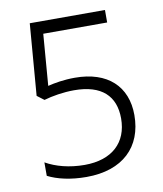

<svg xmlns="http://www.w3.org/2000/svg" viewBox="-77 -713 667 787"><g transform="rotate(-10 257.0 -319.5)"><path d="M243 -398C197 -398 158 -391 130 -384L147 -598H413V-650H100L76 -352L105 -330C139 -340 186 -348 231 -348C346 -348 401 -294 401 -201C401 -101 336 -39 221 -39C158 -39 102 -54 60 -78V-22C99 -2 154 11 220 11C372 11 457 -73 457 -205C457 -325 379 -398 243 -398Z"/></g></svg>

Font: Noto Sans Telugu SemiCondensed Light
Style: Regular
Weight: 300
Width: 4
Designer: Jelle Bosma - Monotype Design Team
Foundry: Monotype Imaging Inc.
Version: Version 2.005